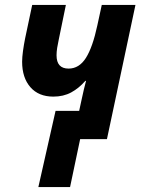

<svg xmlns="http://www.w3.org/2000/svg" viewBox="-20 -566 580 781"><path d="M136 195 206 -115H302L312 -161Q316 -180 321 -201.5Q326 -223 330 -237H327Q301 -207 269.5 -190Q238 -173 197 -173Q137 -173 103.5 -211.5Q70 -250 70 -315Q70 -333 73.5 -358.5Q77 -384 82 -409L111 -546H248L219 -405Q215 -387 212.5 -371Q210 -355 210 -341Q210 -287 259 -287Q302 -287 329.5 -330.5Q357 -374 376 -463L394 -546H531L415 0H306L265 195Z"/></svg>

Font: Noto Sans SemiCondensed
Style: Bold Italic
Weight: 700
Width: 4
Italic angle: -12°
Designer: Monotype Design Team
Foundry: Monotype Imaging Inc.
Version: Version 2.013; ttfautohint (v1.8.4.7-5d5b)